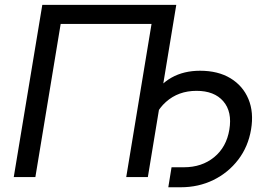

<svg xmlns="http://www.w3.org/2000/svg" viewBox="-20 -748 1137 811"><path d="M724.6 -727.5 604.5 0H513.2L620.1 -647H236.3L129.4 0H38.1L158.7 -727.5ZM690.9 43 704.6 -41.5H756.8Q832.5 -41.5 884.5 -84Q936.5 -126.5 948.7 -200.2Q961.4 -275.9 923.3 -320.1Q885.3 -364.3 810.1 -364.3Q733.4 -364.3 680.9 -317.4Q628.4 -270.5 615.2 -189.9H572.8Q586.9 -275.9 619.9 -333.5Q652.8 -391.1 704.6 -420.2Q756.3 -449.2 825.2 -449.2Q900.9 -449.2 953.4 -417.5Q1005.9 -385.7 1029.3 -329.8Q1052.7 -273.9 1040.5 -201.2Q1028.3 -128.4 986.3 -73.5Q944.3 -18.6 881.6 12.2Q818.8 43 743.2 43Z"/></svg>

Font: Inter 20pt
Style: Italic
Weight: 400
Italic angle: -9.3988°
Version: Version 4.001;git-66647c0bb